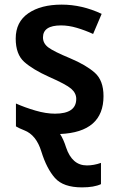

<svg xmlns="http://www.w3.org/2000/svg" viewBox="-20 -571 507 831"><path d="M335 240Q387 240 417 226V134Q386 145 356 145Q292 145 266 67Q255 32 240 9Q428 1 428 -155Q428 -223 390 -256.5Q352 -290 283 -319Q213 -348 189.5 -365.5Q166 -383 166 -409Q166 -461 244 -461Q277 -461 312.5 -450.5Q348 -440 383 -424L420 -511Q335 -551 247 -551Q157 -551 102.5 -513.5Q48 -476 48 -404Q48 -336 85 -303Q122 -270 193 -238Q266 -206 288 -187Q310 -168 310 -143Q310 -79 218 -79Q179 -79 133 -92.5Q87 -106 49 -123V-24Q62 -16 85 -7Q137 13 159 85Q182 159 218 199.5Q254 240 335 240Z"/></svg>

Font: Noto Sans Display Medium
Style: Regular
Weight: 500
Designer: Monotype Design Team
Foundry: Monotype Imaging Inc.
Version: Version 1.900